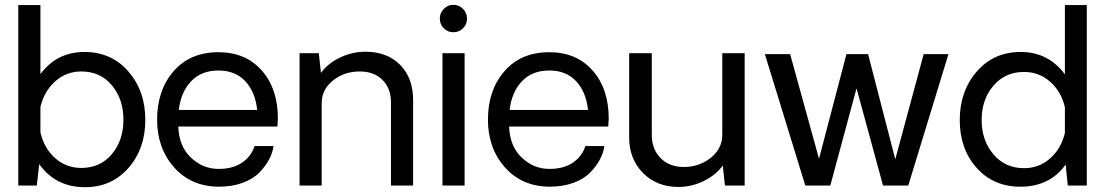

<svg xmlns="http://www.w3.org/2000/svg" viewBox="-20 -771 4591 798"><path d="M331 -555Q443 -555 513.5 -474Q584 -393 584 -273Q584 -153 514 -73Q444 7 333 7Q211 7 143 -89L133 0H56V-750H148V-463Q216 -555 331 -555ZM318 -73Q397 -73 445 -130.5Q493 -188 493 -273Q493 -359 445 -416.5Q397 -474 318 -474Q255 -474 209 -432.5Q163 -391 148 -326V-221Q163 -155 209 -114Q255 -73 318 -73Z M1135 -278Q1135 -269 1133 -245H721Q724 -163 773 -116.5Q822 -70 885 -69Q945 -68 984.5 -94Q1024 -120 1038 -164H1117Q1113 -136 1098.5 -108.5Q1084 -81 1058 -54Q1032 -27 988 -11Q944 5 889 5Q774 4 703.5 -75.5Q633 -155 633 -274Q633 -396 701.5 -475Q770 -554 888 -554Q1001 -554 1068 -478Q1135 -402 1135 -278ZM888 -478Q817 -478 774.5 -433.5Q732 -389 723 -314H1049Q1041 -389 999.5 -433.5Q958 -478 888 -478Z M1499 -556Q1589 -556 1643 -501.5Q1697 -447 1697 -355V0H1605V-346Q1605 -404 1569.5 -439Q1534 -474 1475 -474Q1411 -474 1364 -436.5Q1317 -399 1317 -342V0H1225V-550H1305L1314 -468Q1343 -508 1393.5 -532Q1444 -556 1499 -556Z M1864 -637Q1841 -637 1824.5 -653.5Q1808 -670 1808 -694Q1808 -717 1824.5 -734Q1841 -751 1864 -751Q1888 -751 1904.5 -734Q1921 -717 1921 -694Q1921 -670 1904.5 -653.5Q1888 -637 1864 -637ZM1819 -550H1911V0H1819Z M2510 -278Q2510 -269 2508 -245H2096Q2099 -163 2148 -116.5Q2197 -70 2260 -69Q2320 -68 2359.5 -94Q2399 -120 2413 -164H2492Q2488 -136 2473.5 -108.5Q2459 -81 2433 -54Q2407 -27 2363 -11Q2319 5 2264 5Q2149 4 2078.5 -75.5Q2008 -155 2008 -274Q2008 -396 2076.5 -475Q2145 -554 2263 -554Q2376 -554 2443 -478Q2510 -402 2510 -278ZM2263 -478Q2192 -478 2149.5 -433.5Q2107 -389 2098 -314H2424Q2416 -389 2374.5 -433.5Q2333 -478 2263 -478Z M3075 -550V0H2993L2984 -83Q2955 -43 2904.5 -18.5Q2854 6 2800 6Q2710 6 2652.5 -52Q2595 -110 2595 -200V-550H2689V-211Q2689 -151 2725.5 -114Q2762 -77 2822 -77Q2886 -77 2934 -115Q2982 -153 2982 -211V-550Z M3922 -546 3755 0H3650L3540 -404L3431 0H3327L3159 -546H3264L3384 -111L3498 -546H3588L3701 -109L3819 -546Z M4497 -750V0H4418L4409 -87Q4343 5 4221 5Q4109 5 4039 -73.5Q3969 -152 3969 -272Q3969 -392 4039.5 -473.5Q4110 -555 4222 -555Q4337 -555 4406 -462V-750ZM4236 -72Q4299 -72 4345 -113Q4391 -154 4406 -219V-325Q4391 -390 4345 -431Q4299 -472 4236 -472Q4158 -472 4109 -415Q4060 -358 4060 -272Q4060 -187 4109 -129.5Q4158 -72 4236 -72Z"/></svg>

Font: Oakes Grotesk
Style: Regular
Weight: 400
Designer: Samuel Oakes
Foundry: Samuel Oakes
Version: Version 1.000;PS 001.000;hotconv 1.0.88;makeotf.lib2.5.64775